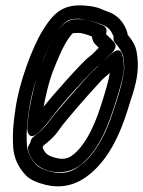

<svg xmlns="http://www.w3.org/2000/svg" viewBox="-20 -656 523 700"><path d="M356 -563C322 -577 297 -586 275 -586C258 -586 248 -587 235 -582C187 -565 155 -479 129 -417C113 -380 93 -296 86 -250C83 -229 81 -209 79 -188C79 -188 80 -137 120 -172C136 -186 152 -206 170 -230C186 -251 215 -287 258 -334C299 -379 326 -406 330 -409C348 -422 359 -435 374 -450C386 -461 413 -482 396 -502C393 -505 390 -509 386 -513L366 -532C372 -545 367 -558 356 -563ZM315 -523C318 -508 319 -502 330 -492L340 -482C329 -471 317 -457 304 -448C279 -430 163 -298 139 -267C142 -283 146 -303 152 -327C166 -385 181 -417 200 -461C221 -508 241 -532 246 -535C248 -535 256 -536 267 -536C275 -536 290 -533 315 -523ZM399 -501C418 -479 427 -461 429 -452C434 -424 434 -401 430 -382C422 -339 409 -300 397 -263C363 -153 318 -84 271 -52L270 -51C240 -27 207 -20 166 -30C138 -37 121 -46 114 -53C92 -76 80 -101 78 -129C75 -181 80 -214 87 -263C95 -318 117 -388 139 -442C164 -503 199 -573 235 -584C277 -596 327 -575 350 -567C372 -560 385 -546 393 -525C393 -524 394 -523 394 -522C393 -514 394 -507 399 -501ZM445 -530C445 -535 444 -539 440 -549C428 -579 405 -603 372 -614C366 -616 358 -619 349 -623C336 -629 319 -633 297 -635C210 -644 176 -610 135 -544C96 -480 50 -354 37 -263C29 -211 25 -172 28 -119C31 -79 47 -45 75 -16C91 0 115 10 147 18C199 31 251 21 297 -13C361 -60 409 -139 445 -254C451 -272 456 -291 463 -311C481 -367 488 -414 478 -468C474 -489 464 -507 445 -530ZM387 -461C376 -452 345 -420 334 -411C311 -392 291 -367 268 -342C240 -311 218 -284 190 -252C156 -213 150 -192 103 -158C96 -153 92 -145 91 -138V-137C87 -129 81 -123 82 -114C85 -87 107 -56 129 -45C167 -23 227 -20 270 -52C325 -93 364 -165 395 -263C413 -318 425 -360 430 -387C433 -405 432 -421 429 -444C429 -446 428 -449 427 -451C427 -451 423 -492 387 -461ZM380 -390V-388C377 -366 366 -327 348 -271C318 -177 282 -118 244 -90C227 -77 210 -74 185 -80C154 -88 145 -95 135 -119C135 -119 137 -122 138 -125C159 -141 180 -160 192 -178C213 -209 242 -240 265 -268C287 -294 318 -328 340 -352C358 -373 363 -374 380 -390Z"/></svg>

Font: AppleStorm
Style: CBoIta
Weight: 400
Foundry: Cannot Into Space Fonts
Version: Version 1.01